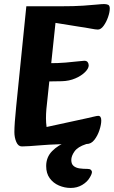

<svg xmlns="http://www.w3.org/2000/svg" viewBox="-20 -711 562 948"><path d="M88 12Q70 12 60.5 -10Q51 -32 51 -59Q51 -98 60 -186L110 -680H278Q347 -680 390.5 -683Q434 -686 458.5 -688.5Q483 -691 494 -691Q505 -691 513.5 -687.5Q522 -684 522 -669Q522 -651 513.5 -626.5Q505 -602 491.5 -583.5Q478 -565 463 -565Q453 -565 427 -570Q401 -575 372 -579L254 -598L209 -172Q207 -149 207 -127Q207 -105 210 -84L408 -127Q426 -131 442.5 -135Q459 -139 465 -139Q480 -139 480 -116Q480 -96 471 -68.5Q462 -41 446 -20.5Q430 0 408 0H368Q256 0 185 6Q114 12 88 12ZM163 -308 176 -399H224Q267 -399 303.5 -402Q340 -405 364.5 -408Q389 -411 396 -411Q408 -411 413 -404Q418 -397 418 -388Q418 -373 400 -355Q382 -337 352 -324Q322 -311 285 -310ZM208 109Q208 65 237.5 35Q267 5 311 -11Q355 -27 398 -27Q411 -27 417.5 -23Q424 -19 424 -15Q424 -9 419.5 -6Q415 -3 404 1Q364 14 348 36.5Q332 59 332 79Q332 99 343.5 108.5Q355 118 373 120.5Q391 123 413 123Q424 123 429 128Q434 133 434 138Q434 148 423 166Q411 187 386 202Q361 217 329 217Q299 217 271 205Q243 193 225.5 169Q208 145 208 109Z"/></svg>

Font: Alkatra SemiBold
Style: Regular
Weight: 600
Designer: Suman Bhandary
Version: Version 1.100;gftools[0.9.22]